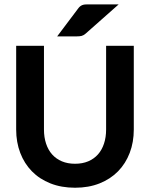

<svg xmlns="http://www.w3.org/2000/svg" viewBox="-20 -860 693 887"><path d="M54.7 0ZM326.7 -103.5Q360.8 -103.5 387.5 -114.7Q414.1 -126 432.4 -146.5Q450.7 -167 460.4 -196.3Q470.2 -225.6 470.2 -261.7V-648.4H598.1V-261.7Q598.1 -203.1 579.3 -153.8Q560.5 -104.5 525.4 -68.6Q490.2 -32.7 439.9 -12.7Q389.6 7.3 326.7 7.3Q263.7 7.3 213.1 -12.7Q162.6 -32.7 127.4 -68.6Q92.3 -104.5 73.5 -153.8Q54.7 -203.1 54.7 -261.7V-648.4H183.1V-261.7Q183.1 -225.6 192.9 -196.3Q202.6 -167 220.9 -146.5Q239.3 -126 265.9 -114.7Q292.5 -103.5 326.7 -103.5ZM528.3 -839.8 375.5 -704.6Q365.7 -696.3 356.9 -694.1Q348.1 -691.9 334 -691.9H244.1L340.3 -819.8Q345.2 -826.7 350.1 -830.6Q355 -834.5 360.8 -836.7Q366.7 -838.9 373.8 -839.4Q380.9 -839.8 390.6 -839.8Z"/></svg>

Font: Carlito
Style: Bold
Weight: 700
Designer: Lukasz Dziedzic
Foundry: tyPoland Lukasz Dziedzic
Version: Version 1.104